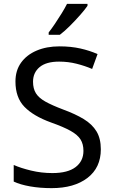

<svg xmlns="http://www.w3.org/2000/svg" viewBox="-20 -964 589 994"><path d="M502 -191Q502 -96 433 -43Q364 10 247 10Q187 10 136 1Q85 -8 51 -24V-110Q87 -94 140.5 -81Q194 -68 251 -68Q331 -68 371.5 -99Q412 -130 412 -183Q412 -218 397 -242Q382 -266 345.5 -286.5Q309 -307 244 -330Q153 -363 106.5 -411Q60 -459 60 -542Q60 -599 89 -639.5Q118 -680 169.5 -702Q221 -724 288 -724Q347 -724 396 -713Q445 -702 485 -684L457 -607Q420 -623 376.5 -634Q333 -645 286 -645Q219 -645 185 -616.5Q151 -588 151 -541Q151 -505 166 -481Q181 -457 215 -438Q249 -419 307 -397Q370 -374 413.5 -347.5Q457 -321 479.5 -284Q502 -247 502 -191ZM433 -934Q421 -916 396 -887.5Q371 -859 342.5 -830.5Q314 -802 290 -784H232V-796Q247 -815 264.5 -841Q282 -867 299 -894.5Q316 -922 327 -944H433Z"/></svg>

Font: RS Noto Sans
Style: Regular
Weight: 400
Designer: Monotype Design Team
Foundry: Monotype Imaging Inc.
Version: Version 3.10